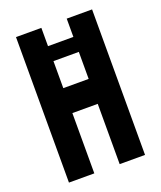

<svg xmlns="http://www.w3.org/2000/svg" viewBox="-131 -784 729 868"><g transform="rotate(-20 233.0 -350.0)"><path d="M294 -290H172V0H50V-700H172V-612H294V-700H416V0H294ZM294 -410V-540H172V-410Z"/></g></svg>

Font: Tschichold
Style: Bold
Weight: 700
Designer: Peter Wiegel
Foundry: Peter Wiegel
Version: Version 1.000; ttfautohint (v1.3)